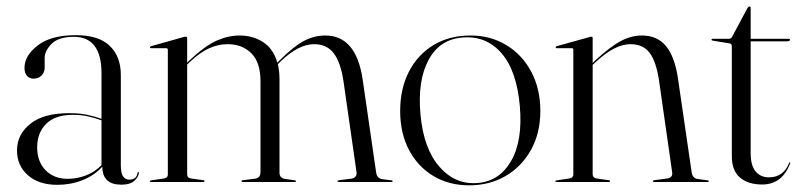

<svg xmlns="http://www.w3.org/2000/svg" viewBox="-20 -546 2401 576"><path d="M31 -94.5Q31 -142.5 70.8 -174.5Q110.5 -206.5 187.5 -206.5Q219 -206.5 242.2 -201.5Q265.5 -196.5 284.5 -189.5V-326Q284.5 -435.5 201.5 -435.5Q155.5 -435.5 134.8 -414.5Q114 -393.5 114 -372.5V-344Q114 -328 104.2 -319Q94.5 -310 80.5 -310Q69 -310 61.2 -318.2Q53.5 -326.5 53.5 -342.5Q53.5 -379 93.2 -409.8Q133 -440.5 207.5 -440.5Q276 -440.5 309.2 -408.5Q342.5 -376.5 342.5 -321V-49.5Q342.5 -26 349.5 -16.5Q356.5 -7 367.5 -7Q390 -7 392.5 -27.5Q393 -30 395 -30Q396.5 -30 396.5 -27.5Q396.5 -17 384 -4.5Q371.5 8 344 8Q287 8 287 -46Q263 -19.5 227.5 -5.5Q192 8.5 152 8.5Q96.5 8.5 63.8 -20.2Q31 -49 31 -94.5ZM91.5 -104Q91.5 -61 116.8 -35.2Q142 -9.5 183.5 -9.5Q211 -9.5 237.8 -19.8Q264.5 -30 284.5 -50.5V-185Q265.5 -192 244.5 -196.8Q223.5 -201.5 198.5 -201.5Q145.5 -201.5 118.5 -174.5Q91.5 -147.5 91.5 -104Z M541.5 -431V-358L548 -364.5Q595.5 -409 630.2 -424.2Q665 -439.5 699 -439.5Q739.5 -439.5 770 -419.2Q800.5 -399 812 -358L819 -365Q861.5 -407.5 892.2 -423.5Q923 -439.5 956 -439.5Q1048.5 -439.5 1068 -307.5L1108.5 -28Q1111 -11 1127 -8.5L1154.5 -5Q1158 -4.5 1158 -2.5Q1158 0 1154.5 0H996.5Q992.5 0 992.5 -2.5Q992.5 -4.5 997.5 -5.5L1034 -10Q1043.5 -11.5 1047.2 -17.2Q1051 -23 1049.5 -30L1010.5 -302Q1002 -359 981.2 -386.2Q960.5 -413.5 922.5 -413.5Q875.5 -413.5 822 -362L813.5 -353.5Q818.5 -333 818.5 -308V-27.5Q818.5 -11.5 836.5 -9L864.5 -5Q868 -4.5 868 -2.5Q868 0 864 0H708.5Q704.5 0 704.5 -2.5Q704.5 -5.5 709.5 -5.5L745.5 -10Q755.5 -12 758.5 -17.5Q761.5 -23 761.5 -29.5V-302Q761.5 -359 734 -386.2Q706.5 -413.5 663 -413.5Q635.5 -413.5 608.2 -401.5Q581 -389.5 551 -361.5L541.5 -352.5V-23Q541.5 -12 553.5 -10.5L589.5 -5.5Q593.5 -5.5 593.5 -2.5Q593.5 0 590 0H432.5Q429.5 0 429.5 -2.5Q429.5 -4 433.5 -5L471.5 -10.5Q483.5 -12.5 483.5 -22V-396.5Q483.5 -401.5 478.5 -401.5H432.5Q430 -401.5 430 -404Q430 -406 433.5 -407.5L531 -435Q534.5 -436 537.5 -436Q541.5 -436 541.5 -431Z M1391.5 -439.5Q1451.5 -439.5 1499 -410.8Q1546.5 -382 1573.8 -330.8Q1601 -279.5 1601 -213Q1601 -147 1573.2 -96.8Q1545.5 -46.5 1497.2 -18.2Q1449 10 1387.5 10Q1327 10 1280.2 -18Q1233.5 -46 1207 -96.2Q1180.5 -146.5 1180.5 -213Q1180.5 -280 1206.8 -331Q1233 -382 1280.5 -410.8Q1328 -439.5 1391.5 -439.5ZM1412.5 3Q1478 -2 1513.2 -62.8Q1548.5 -123.5 1539.5 -228Q1530 -334.5 1484.2 -386.8Q1438.5 -439 1368.5 -433.5Q1299 -428.5 1265.5 -366Q1232 -303.5 1241.5 -201.5Q1251 -99.5 1298.5 -45.5Q1346 8.5 1412.5 3Z M1758 -431.5V-357L1766 -365Q1812.5 -407.5 1843.5 -423.5Q1874.5 -439.5 1905.5 -439.5Q1952 -439.5 1978.2 -407.5Q2004.5 -375.5 2014 -310L2055 -29Q2057.5 -11 2073.5 -9L2103 -5Q2106.5 -4.5 2106.5 -2.5Q2106.5 0 2103 0H1942.5Q1938.5 0 1938.5 -2.5Q1938.5 -5 1943.5 -5.5L1981 -10.5Q1999 -13 1996.5 -29L1957 -305Q1948.5 -361.5 1928.8 -387.5Q1909 -413.5 1871.5 -413.5Q1825 -413.5 1769 -361.5L1758 -351.5V-23Q1758 -12.5 1770 -10.5L1805.5 -5.5Q1810 -5.5 1810 -2.5Q1810 0 1806.5 0H1649Q1646 0 1646 -2.5Q1646 -4 1650 -5L1688 -10.5Q1700 -12.5 1700 -22.5V-397Q1700 -401.5 1695 -401.5H1649.5Q1647 -401.5 1647 -404Q1647 -406 1650 -407.5L1747.5 -434.5Q1751.5 -436 1754 -436Q1758 -436 1758 -431.5Z M2168 -416 2118.5 -424Q2114.5 -424.5 2114.5 -427Q2114.5 -429.5 2117 -429.5H2165Q2174 -429.5 2176.5 -436L2223 -523Q2226 -526.5 2228.5 -526.5Q2232 -526.5 2232 -523V-429.5H2346Q2350 -429.5 2350 -426.5Q2350 -422 2340.5 -422H2232V-86Q2232 -49.5 2246.8 -31.8Q2261.5 -14 2287 -14Q2330.5 -14 2347.5 -57.5Q2348.5 -59.5 2349.8 -59Q2351 -58.5 2350.5 -56Q2326.5 7.5 2266.5 7.5Q2224.5 7.5 2200 -13.2Q2175.5 -34 2175.5 -77V-406.5Q2175.5 -415 2168 -416Z"/></svg>

Font: Fraunces 144pt S000 Light
Style: Regular
Weight: 300
Version: Version 1.000; ttfautohint (v1.8.3)